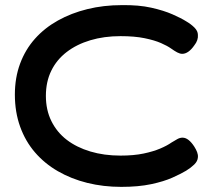

<svg xmlns="http://www.w3.org/2000/svg" viewBox="-20 -715 833 749"><path d="M453 14Q383 14 320.5 -1.5Q258 -17 206 -47Q154 -77 116.5 -120.5Q79 -164 58.5 -221Q38 -278 38 -346Q38 -412 58.5 -467Q79 -522 116.5 -564Q154 -606 206 -635Q258 -664 321 -679.5Q384 -695 455 -695Q521 -696 570 -685Q619 -674 653 -659Q687 -644 706 -632Q725 -621 738.5 -607.5Q752 -594 752 -579Q753 -569 749.5 -558.5Q746 -548 738 -538Q727 -522 715 -513.5Q703 -505 691 -505Q682 -505 671.5 -510.5Q661 -516 647 -526Q633 -536 608 -547Q583 -558 544 -566Q505 -574 450 -574Q386 -574 332.5 -558Q279 -542 240 -512Q201 -482 180 -439Q159 -396 159 -341Q159 -286 180.5 -242.5Q202 -199 240.5 -169.5Q279 -140 332.5 -124Q386 -108 450 -108Q502 -108 540 -116Q578 -124 605 -135.5Q632 -147 649 -159Q662 -167 672 -172.5Q682 -178 692 -178Q704 -178 715.5 -169Q727 -160 738 -143Q745 -132 749 -121.5Q753 -111 752 -101Q751 -86 737.5 -73Q724 -60 706 -49Q686 -37 652.5 -22Q619 -7 569.5 3.5Q520 14 453 14Z"/></svg>

Font: Fredoka SemiExpanded Medium
Style: Regular
Weight: 500
Width: 6
Designer: Ben Nathan
Foundry: Milena B. Brandão, Ben Nathan
Version: Version 2.001